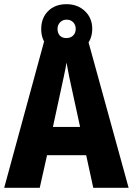

<svg xmlns="http://www.w3.org/2000/svg" viewBox="-20 -898 635 918"><path d="M426 0 392 -156H205L170 0H0L195 -715H398L595 0ZM326 -461Q318 -496 310.5 -532.5Q303 -569 298 -599Q294 -572 285 -531.5Q276 -491 270 -462L233 -291H363ZM298 -641Q243 -641 210 -674Q177 -707 177 -759Q177 -812 210 -845Q243 -878 298 -878Q351 -878 386 -845Q421 -812 421 -760Q421 -708 386.5 -674.5Q352 -641 298 -641ZM298 -716Q317 -716 329.5 -728Q342 -740 342 -760Q342 -779 330 -791.5Q318 -804 298 -804Q280 -804 267.5 -791.5Q255 -779 255 -760Q255 -740 266 -728Q277 -716 298 -716Z"/></svg>

Font: Noto Sans Tamil Condensed ExtraBold
Style: Regular
Weight: 800
Width: 3
Designer: Jelle Bosma - Monotype Design Team
Foundry: Monotype Imaging Inc.
Version: Version 2.004; ttfautohint (v1.8.4.7-5d5b)